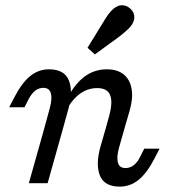

<svg xmlns="http://www.w3.org/2000/svg" viewBox="-20 -685 631 718"><path d="M141.9 -356.5Q125 -356.5 111.3 -345.6Q97.6 -334.7 86.3 -312.9L71.8 -283.9H14.5L32.3 -318.5Q61.3 -375 92.7 -400.4Q124.2 -425.8 162.9 -425.8Q221 -425.8 237.5 -384.3Q254 -342.7 235.5 -276.6L216.1 -206.5H146L166.1 -280.6Q175.8 -316.1 170.2 -336.3Q164.5 -356.5 141.9 -356.5ZM146 -206.5H216.1L158.1 0H87.9ZM343.5 -355.6Q311.3 -355.6 283.5 -337.5Q255.6 -319.4 233.9 -283.1V-321.8Q262.9 -375 298.8 -400.4Q334.7 -425.8 379 -425.8Q418.5 -425.8 442.3 -406.9Q466.1 -387.9 472.2 -352.4Q478.2 -316.9 464.5 -270.2L446 -206.5H375.8L388.7 -253.2Q402.4 -304.8 391.5 -330.2Q380.6 -355.6 343.5 -355.6ZM449.2 -56.5Q466.1 -56.5 480.2 -67.3Q494.4 -78.2 504.8 -100L519.4 -129H576.6L558.9 -94.4Q529.8 -37.9 498.4 -12.5Q466.9 12.9 428.2 12.9Q370.2 12.9 353.6 -28.6Q337.1 -70.2 355.6 -136.3L375.8 -206.5H446L425 -132.3Q415.3 -96.8 421 -76.6Q426.6 -56.5 449.2 -56.5ZM352.4 -579.8Q364.5 -600 375 -616.5Q385.5 -633.1 394.4 -642.7Q413.7 -663.7 432.7 -665.3Q451.6 -666.9 467.7 -652.4Q483.1 -638.7 482.3 -619Q481.5 -599.2 462.1 -579Q450 -566.9 431 -552Q412.1 -537.1 388.7 -521Q370.2 -507.3 361.3 -500.8Q352.4 -494.4 334.7 -481.5L307.3 -506.5Q320.2 -527.4 331.5 -545.6Q342.7 -563.7 352.4 -579.8Z"/></svg>

Font: Playfair Micro SmCond SmLight
Style: Italic
Weight: 360
Width: 4
Italic angle: -15.6°
Designer: Claus Eggers Sørensen
Foundry: Claus Eggers Sørensen
Version: Version 2.203;Glyphs 3.3 (3326)